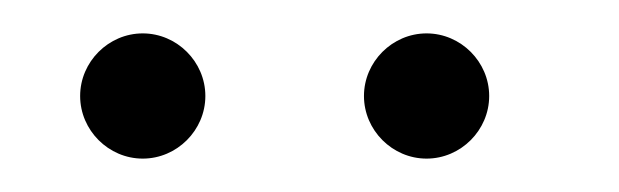

<svg xmlns="http://www.w3.org/2000/svg" viewBox="-20 -845 371 115"><path d="M65.5 -750C86 -750 103 -767 103 -787.5C103 -808 86 -825 65.5 -825C45 -825 28 -808 28 -787.5C28 -767 45 -750 65.5 -750ZM235.5 -750C256 -750 273 -767 273 -787.5C273 -808 256 -825 235.5 -825C215 -825 198 -808 198 -787.5C198 -767 215 -750 235.5 -750Z"/></svg>

Font: Picaflor 36 pt
Style: Regular
Weight: 400
Designer: Ariel Martín Pérez
Foundry: Tunera Type Foundry
Version: Version 1.000;hotconv 1.0.109;makeotfexe 2.5.65596